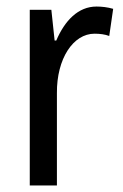

<svg xmlns="http://www.w3.org/2000/svg" viewBox="-20 -567 377 587"><path d="M275 -547C219 -547 178 -504 152 -443H147L137 -537H71V0H154V-282C153 -388 204 -464 269 -464C285 -464 301 -462 314 -457L326 -540C309 -545 291 -547 275 -547Z"/></svg>

Font: Noto Sans Malayalam Condensed
Style: Regular
Weight: 400
Width: 3
Designer: Jelle Bosma - Monotype Design Team
Foundry: Monotype Imaging Inc.
Version: Version 2.104